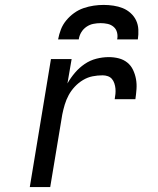

<svg xmlns="http://www.w3.org/2000/svg" viewBox="-20 -760 640 780"><path d="M101 0 187 -520H271L254 -421Q267 -444 284.5 -464.5Q302 -485 324 -500Q346 -515 371.5 -521.5Q397 -528 422 -528Q443 -528 462.5 -523Q482 -518 497 -506Q512 -494 520.5 -476Q529 -458 532.5 -438.5Q536 -419 534.5 -398Q533 -377 530 -357H446Q448 -368 449 -379Q450 -390 449 -400.5Q448 -411 444.5 -421.5Q441 -432 434.5 -439.5Q428 -447 418 -450.5Q408 -454 397 -454Q376 -454 356 -450Q336 -446 317.5 -435Q299 -424 284 -408Q269 -392 259 -373.5Q249 -355 243 -335Q237 -315 233 -295L184 0ZM216 -600Q220 -621 227.5 -640.5Q235 -660 249 -677Q263 -694 281 -707Q299 -720 319.5 -727Q340 -734 360.5 -737Q381 -740 401 -740Q421 -740 441 -737Q461 -734 478.5 -727Q496 -720 510.5 -707Q525 -694 533 -677Q541 -660 542 -640Q543 -620 540 -600H456Q459 -614 455.5 -628Q452 -642 441.5 -651Q431 -660 417 -663Q403 -666 389 -666Q374 -666 359 -663Q344 -660 331 -651Q318 -642 310 -628.5Q302 -615 300 -600Z"/></svg>

Font: Zed Sans Extended
Style: Italic
Weight: 400
Width: 7
Italic angle: -9°
Designer: Belleve Invis
Foundry: Belleve Invis
Version: Version 1.0.0; ttfautohint (v1.8.4)